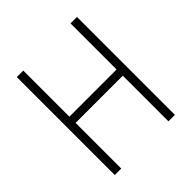

<svg xmlns="http://www.w3.org/2000/svg" viewBox="-187 -827 961 961"><g transform="rotate(-45 293.0 -346.5)"><path d="M460 0V-323.2H126V0H80.1V-693.4H126V-367.2H460V-693.4H505.9V0Z"/></g></svg>

Font: Cascadia Mono ExtraLight
Style: Regular
Weight: 200
Monospace: yes
Designer: Aaron Bell
Foundry: Saja Typeworks
Version: Version 2404.023; ttfautohint (v1.8.4)